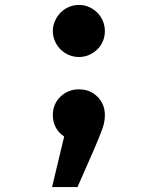

<svg xmlns="http://www.w3.org/2000/svg" viewBox="-20 -560 640 778"><path d="M194 -94Q194 -116 202 -135Q210 -154 224.5 -168Q239 -182 258 -190Q277 -198 300 -198Q345 -198 375 -168Q405 -138 405 -93Q405 -65 394 -35.5Q383 -6 363 41L294 198H191L240 -7Q218 -21 206 -43.5Q194 -66 194 -94ZM194 -434Q194 -455 202.5 -474.5Q211 -494 225 -508.5Q239 -523 258.5 -531.5Q278 -540 300 -540Q322 -540 341 -531.5Q360 -523 374.5 -508.5Q389 -494 397 -474.5Q405 -455 405 -434Q405 -413 397 -393.5Q389 -374 374.5 -360Q360 -346 341 -337.5Q322 -329 300 -329Q278 -329 258.5 -337.5Q239 -346 225 -360Q211 -374 202.5 -393.5Q194 -413 194 -434Z"/></svg>

Font: Qzxlaeiskcpccdgjqmyffctclhy
Style: Regular
Weight: 700
Monospace: yes
Designer: Carrois Corporate & Edenspiekermann
Foundry: Carrois Corporate GbR & Edenspiekermann AG
Version: Version 2.001